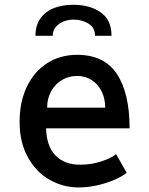

<svg xmlns="http://www.w3.org/2000/svg" viewBox="-20 -794 640 823"><path d="M64 -272Q64 -356.5 94.8 -421.5Q125.5 -486.5 181.5 -522.8Q237.5 -559 311 -559Q426.5 -559 481 -477Q535.5 -395 535.5 -244H177.5Q179.5 -167 218 -127.5Q256.5 -88 323.5 -88Q371 -88 414.5 -102.2Q458 -116.5 477.5 -133.5L523 -53.5Q503.5 -37.5 470 -23Q436.5 -8.5 396.2 0.5Q356 9.5 317.5 9.5Q251 9.5 193 -23.2Q135 -56 99.5 -119.8Q64 -183.5 64 -272ZM310.5 -468.5Q275.5 -468.5 246.2 -451.5Q217 -434.5 199.5 -403.5Q182 -372.5 182 -332.5H431Q431 -371.5 415.5 -402.5Q400 -433.5 372.5 -451Q345 -468.5 310.5 -468.5ZM458 -640.5H387.5Q387.5 -675 359.8 -692.5Q332 -710 295 -710Q274.5 -710 254 -702.5Q233.5 -695 219.8 -679.2Q206 -663.5 206 -640.5H132Q132 -686 154 -716Q176 -746 212.2 -759.8Q248.5 -773.5 293 -773.5Q365 -773.5 411.5 -741.2Q458 -709 458 -640.5Z"/></svg>

Font: JuliaMono SemiBold
Style: Regular
Weight: 600
Monospace: yes
Designer: cormullion
Foundry: corm
Version: Version 0.055; ttfautohint (v1.8.4)